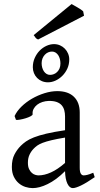

<svg xmlns="http://www.w3.org/2000/svg" viewBox="-20 -923 499 957"><path d="M171.9 -48.8Q201.2 -48.8 234.1 -63.7Q267.1 -78.6 304.2 -110.8V-237.3Q263.2 -230.5 236.6 -224.1Q210 -217.8 192.9 -211.2Q175.8 -204.6 165.5 -197.3Q155.3 -189.9 147.5 -181.6Q134.8 -168.5 127 -151.6Q119.1 -134.8 119.1 -111.8Q119.1 -92.3 125 -80.1Q130.9 -67.9 139.2 -60.8Q147.5 -53.7 156.5 -51.3Q165.5 -48.8 171.9 -48.8ZM452.1 -40Q410.6 -11.2 383.5 1.7Q356.4 14.6 342.8 14.6Q326.7 14.6 315.9 -7.8Q305.2 -30.3 304.2 -69.8Q282.2 -47.9 260.3 -31.7Q238.3 -15.6 217.3 -5.4Q196.3 4.9 177.5 9.8Q158.7 14.6 143.1 14.6Q125.5 14.6 106.9 8.8Q88.4 2.9 73.5 -9.8Q58.6 -22.5 48.8 -42.5Q39.1 -62.5 39.1 -90.8Q39.1 -127.9 52 -152.8Q64.9 -177.7 83 -195.8Q94.7 -207.5 109.6 -218Q124.5 -228.5 149.2 -238.3Q173.8 -248 210.9 -256.8Q248 -265.6 304.2 -273.9V-342.8Q304.2 -359.4 300.3 -373.8Q296.4 -388.2 287.1 -398.7Q277.8 -409.2 262 -414.8Q246.1 -420.4 222.2 -419.9Q206.5 -419.4 191.4 -414.6Q176.3 -409.7 165 -400.9Q153.8 -392.1 147.5 -380.1Q141.1 -368.2 142.6 -353.5Q143.1 -349.1 132.6 -343.5Q122.1 -337.9 107.7 -333.5Q93.3 -329.1 79.3 -326.7Q65.4 -324.2 59.6 -325.7L52.7 -344.7Q64 -369.1 86.9 -391.6Q109.9 -414.1 139.4 -431.2Q168.9 -448.2 201.9 -458.5Q234.9 -468.8 265.6 -468.8Q319.3 -468.8 348.4 -440.7Q377.4 -412.6 377.4 -362.3V-86.9Q377.4 -66.4 382.8 -57.6Q388.2 -48.8 397 -48.8Q403.8 -48.8 414.6 -51.3Q425.3 -53.7 444.8 -62ZM281.2 -606.9Q281.2 -618.7 278.3 -629.4Q275.4 -640.1 270 -648.2Q264.6 -656.2 256.8 -661.1Q249 -666 239.3 -666Q229 -666 219.7 -661.9Q210.4 -657.7 203.4 -650.1Q196.3 -642.6 191.9 -631.8Q187.5 -621.1 187.5 -607.9Q187.5 -596.7 190.4 -586.2Q193.4 -575.7 198.7 -567.6Q204.1 -559.6 211.9 -554.7Q219.7 -549.8 229.5 -549.8Q239.3 -549.8 248.5 -553.5Q257.8 -557.1 265.1 -564.5Q272.5 -571.8 276.9 -582.3Q281.2 -592.8 281.2 -606.9ZM325.2 -627Q325.2 -602.1 315.7 -581.3Q306.2 -560.5 290.8 -545.2Q275.4 -529.8 256.6 -521.2Q237.8 -512.7 219.2 -512.7Q202.6 -512.7 188.7 -518.6Q174.8 -524.4 164.8 -534.7Q154.8 -544.9 149.2 -558.6Q143.6 -572.3 143.6 -587.9Q143.6 -612.8 153.1 -634Q162.6 -655.3 177.7 -670.7Q192.9 -686 211.7 -694.6Q230.5 -703.1 249.5 -703.1Q265.1 -703.1 279.1 -697Q293 -690.9 303.2 -680.4Q313.5 -669.9 319.3 -656Q325.2 -642.1 325.2 -627ZM169.9 -726.1Q161.6 -729.5 158 -734.1Q154.3 -738.8 147.9 -748L336.9 -902.8Q341.8 -899.9 350.1 -895.3Q358.4 -890.6 367.2 -885.5Q376 -880.4 383.3 -875.5Q390.6 -870.6 394.5 -866.7L398.9 -844.7Z"/></svg>

Font: Noto Serif Devanagari
Style: Regular
Weight: 400
Designer: Monotype Design Team
Foundry: Monotype Imaging Inc.
Version: Version 1.01